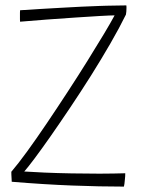

<svg xmlns="http://www.w3.org/2000/svg" viewBox="-20 -685 562 712"><path d="M439.5 7Q351 7 247.2 3Q143.5 -1 23.5 -11Q23.5 -15.5 23 -22.5Q22.5 -29.5 22.2 -36.8Q22 -44 22 -48Q46.5 -76.5 80.5 -123.2Q114.5 -170 153 -227Q191.5 -284 230.5 -343.8Q269.5 -403.5 304.2 -459.2Q339 -515 365.5 -559.2Q392 -603.5 405 -628Q391 -628 351.8 -625.8Q312.5 -623.5 260.2 -620Q208 -616.5 153.5 -612.5Q99 -608.5 54.5 -604.5Q54 -607.5 54 -613.2Q54 -619 54 -625.5Q54 -632.5 54 -638.2Q54 -644 54.5 -647Q92 -649.5 130.8 -651.8Q169.5 -654 207.5 -656.2Q245.5 -658.5 281.8 -660.2Q318 -662 350 -663Q355.5 -663.5 375.5 -663.8Q395.5 -664 417.2 -664.5Q439 -665 448.5 -665Q449 -662.5 449 -660Q449 -657.5 449 -655Q449 -648.5 448.5 -642.2Q448 -636 447 -631Q423 -582 389.5 -524Q356 -466 317.8 -405.2Q279.5 -344.5 240.8 -286.8Q202 -229 167.8 -180Q133.5 -131 107.8 -96.8Q82 -62.5 70 -49Q98.5 -47 145.2 -45Q192 -43 245.8 -42Q299.5 -41 349 -41Q376.5 -41 401 -41.5Q425.5 -42 444.5 -42.5Q444.5 -37.5 444.2 -31.2Q444 -25 443 -18.5Q442.5 -10.5 441.5 -3.8Q440.5 3 439.5 7Z"/></svg>

Font: Grandstander Thin Thin
Style: Regular
Weight: 250
Version: Version 1.200